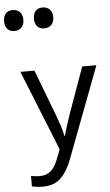

<svg xmlns="http://www.w3.org/2000/svg" viewBox="-150 -996 733 1281"><g transform="rotate(-5 216.0 -355.5)"><path d="M1 -536H95L211 -231Q226 -191 238 -154.5Q250 -118 256 -85H260Q266 -110 279 -150.5Q292 -191 306 -232L415 -536H510L279 74Q251 150 206.5 195Q162 240 84 240Q60 240 42 237.5Q24 235 11 232V162Q22 164 37.5 166Q53 168 70 168Q116 168 144.5 142Q173 116 189 73L217 2ZM185 -811Q156 -811 139 -829Q122 -847 122 -881Q122 -914 138 -932.5Q154 -951 185 -951Q217 -951 234 -932Q251 -913 251 -881Q251 -848 233 -829.5Q215 -811 185 -811ZM-15 -811Q-44 -811 -61 -829Q-78 -847 -78 -881Q-78 -914 -62 -932.5Q-46 -951 -15 -951Q17 -951 34 -932Q51 -913 51 -881Q51 -848 33 -829.5Q15 -811 -15 -811Z"/></g></svg>

Font: Noto Sans Tifinagh Ghat
Style: Regular
Weight: 400
Designer: JamraPatel
Foundry: JamraPatel LLC
Version: Version 2.006; ttfautohint (v1.8.4.7-5d5b)